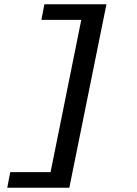

<svg xmlns="http://www.w3.org/2000/svg" viewBox="-20 -728 640 900"><path d="M14 152 28 79H217L361 -635H174L188 -708H479L305 152Z"/></svg>

Font: TypoPRO Source Code Pro
Style: Bold Italic
Weight: 700
Italic angle: -11°
Monospace: yes
Designer: Paul D. Hunt, Teo Tuominen
Foundry: Adobe Systems Incorporated
Version: Version 1.030;PS 1.0;hotconv 1.0.84;makeotf.lib2.5.63406